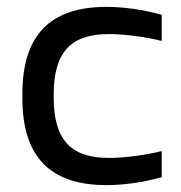

<svg xmlns="http://www.w3.org/2000/svg" viewBox="-20 -529 525 558"><path d="M45 -256V-244C45 -74 125 9 289 9C340 9 396 1 450 -14V-90C404 -78 339 -70 297 -70C185 -70 136 -123 136 -247V-253C136 -377 185 -430 297 -430C339 -430 404 -422 450 -410V-486C396 -501 340 -509 289 -509C125 -509 45 -426 45 -256Z"/></svg>

Font: LT Wave Alt
Style: Regular
Weight: 400
Designer: Daniel Lyons
Version: Version 2.5 (Glyphs App)